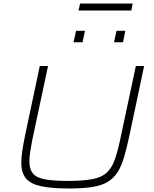

<svg xmlns="http://www.w3.org/2000/svg" viewBox="-20 -1063 873 1091"><path d="M373 8Q272 8 212.5 -5Q153 -18 127 -50Q101 -82 101 -137Q101 -169 107 -208Q113 -247 123 -296L206 -688H253L163 -266Q156 -229 151.5 -199Q147 -169 147 -145Q147 -103 166 -78.5Q185 -54 233 -44.5Q281 -35 365 -35Q452 -35 504.5 -45Q557 -55 585.5 -81Q614 -107 630.5 -151.5Q647 -196 662 -266L752 -688H799L716 -296Q701 -224 685.5 -171.5Q670 -119 648 -84.5Q626 -50 592 -29.5Q558 -9 505 -0.5Q452 8 373 8ZM628 -823 642 -888H692L679 -823ZM398 -823 412 -888H463L449 -823ZM426 -1003 435 -1043H734L726 -1003Z"/></svg>

Font: Saira Expanded ExtraLight
Style: Italic
Weight: 250
Width: 7
Italic angle: -12°
Designer: Hector Gatti with collaboration of the Omnibus-Type team
Foundry: Omnibus-Type
Version: Version 1.101